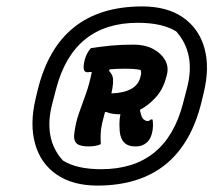

<svg xmlns="http://www.w3.org/2000/svg" viewBox="-20 -780 665 598"><path d="M423 -760Q500 -760 549.5 -726Q599 -692 616.5 -631Q634 -570 614 -489L608 -464Q545 -202 283 -202Q207 -202 157 -236Q107 -270 89.5 -331.5Q72 -393 91 -473L97 -498Q160 -760 423 -760ZM409 -709Q209 -709 155 -504L143 -458Q114 -348 176 -280Q219 -253 295 -253Q497 -253 550 -458L562 -504Q591 -612 529 -682Q486 -709 409 -709ZM397 -641Q431 -641 456 -628Q481 -615 493.5 -594Q506 -573 500 -548L497 -537Q487 -500 464 -475.5Q441 -451 416 -438Q416 -435 417 -432Q421 -413 427.5 -408Q434 -403 439 -403Q446 -403 449 -408H455Q458 -393 455 -373Q451 -348 437 -336Q423 -324 405 -324H400Q358 -324 353 -370Q352 -383 352 -396Q352 -409 355 -424H354Q327 -424 312 -431H307Q305 -422 302.5 -413.5Q300 -405 298 -396Q294 -377 293.5 -362.5Q293 -348 294 -331Q279 -324 256 -324Q229 -324 219 -333Q209 -342 211 -361Q215 -397 226 -427.5Q237 -458 248 -489Q259 -520 266 -556Q257 -555 252 -555Q234 -555 244 -594Q247 -605 251.5 -613.5Q256 -622 263 -630Q295 -635 326 -638Q357 -641 397 -641ZM332 -520Q331 -507 327 -489Q405 -492 417 -539L418 -543Q421 -553 418 -562Q402 -566 367 -566Q354 -566 342.5 -565.5Q331 -565 321 -564L320 -559Q328 -550 330.5 -542Q333 -534 332 -520Z"/></svg>

Font: Recursive Mn Csl St XBd
Style: Italic
Weight: 800
Italic angle: -15°
Monospace: yes
Version: Version 1.079;hotconv 1.0.112;makeotfexe 2.5.65598; ttfautoh